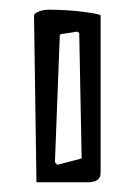

<svg xmlns="http://www.w3.org/2000/svg" viewBox="-20 -730 277 395"><path d="M81 -710Q118 -710 152.5 -705.5Q187 -701 187 -698V-374Q187 -355 160 -355H55L50 -698Q50 -702 59 -706Q68 -710 81 -710ZM139 -665 107 -660Q103 -659 103 -657L93 -396L98 -391L148 -404L143 -662Z"/></svg>

Font: Bahiana
Style: Regular
Weight: 400
Designer: Pablo Cosgaya & Dani Raskovsky
Foundry: Pablo Cosgaya & Dani Raskovsky
Version: Version 1.005